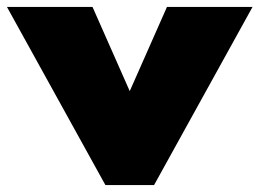

<svg xmlns="http://www.w3.org/2000/svg" viewBox="-53 -532 746 552"><path d="M250 0H390L673 -512H427L320 -270L213 -512H-33Z"/></svg>

Font: Spartan Black
Style: Regular
Weight: 900
Designer: Matt Bailey, Mirko Velimirovic
Foundry: Matt Bailey
Version: Version 1.003; ttfautohint (v1.8.3)